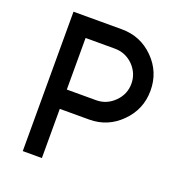

<svg xmlns="http://www.w3.org/2000/svg" viewBox="-128 -803 833 906"><g transform="rotate(20 288.5 -350.0)"><path d="M183 -603H330Q383 -603 422 -565Q460 -526 460 -474Q460 -421 422 -383Q383 -344 330 -344H183ZM87 -700V0H183V-247H330Q424 -247 490 -314Q556 -380 556 -474Q556 -568 490 -634Q424 -700 330 -700Z"/></g></svg>

Font: Unageo
Style: Medium
Weight: 500
Designer: Richard Sepsi
Foundry: Richard Sepsi
Version: Version 2.000